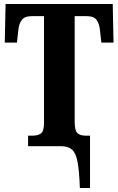

<svg xmlns="http://www.w3.org/2000/svg" viewBox="-20 -734 594 964"><path d="M381 210Q378 125 369.5 79.5Q361 34 341.5 17Q322 0 287 0H121V-53H145Q170 -53 185.5 -64Q201 -75 201 -118V-653H141Q104 -653 89.5 -634Q75 -615 72 -582L65 -520H4L8 -714H546L550 -520H489L482 -582Q479 -615 465 -634Q451 -653 414 -653H355V-122Q355 -78 369 -65.5Q383 -53 408 -53H432V210Z"/></svg>

Font: Noto Serif ExtraCondensed ExtraBold
Style: Regular
Weight: 800
Width: 2
Designer: Monotype Design Team
Foundry: Monotype Imaging Inc.
Version: Version 2.013; ttfautohint (v1.8.4.7-5d5b)